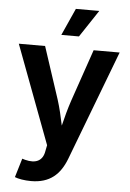

<svg xmlns="http://www.w3.org/2000/svg" viewBox="-63 -812 722 1066"><g transform="rotate(5 298.0 -279.0)"><path d="M60.1 193.8C79.1 201.7 113.3 208 150.9 208C255.9 208 312.5 154.8 346.2 66.9L579.1 -545.9H434.1L334.5 -256.3C318.8 -209.5 306.2 -162.6 294.4 -113.8C284.2 -162.6 273.9 -209 258.8 -256.3L163.6 -545.9H17.1L222.7 2L216.3 33.7C207.5 91.3 167 108.4 108.4 93.3L91.8 88.4ZM248 -615.2H346.2L446.3 -766.1H315.9Z"/></g></svg>

Font: Raveo SemiBold
Style: Regular
Weight: 600
Designer: Jakub Foglar, Rasmus Andersson (Inter)
Foundry: Jakubfoglar.com
Version: Version 1.100;Glyphs 3.2.3 (3260)